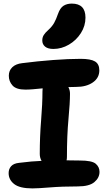

<svg xmlns="http://www.w3.org/2000/svg" viewBox="-20 -1036 601 1067"><path d="M160 11Q90 11 59 -13Q28 -37 28 -74Q28 -97 42 -112.5Q56 -128 86 -131Q124 -136 154.5 -138.5Q185 -141 211 -142Q201 -159 201 -181Q201 -277 208.5 -368Q216 -459 216 -528Q216 -537 217 -545Q186 -542 163.5 -540Q141 -538 121 -538Q70 -538 49.5 -561Q29 -584 29 -615Q29 -644 48.5 -662.5Q68 -681 103 -685Q189 -696 275 -702.5Q361 -709 428 -709Q484 -709 508 -694.5Q532 -680 532 -645Q532 -603 496 -578Q460 -553 403 -553Q381 -553 360 -552Q369 -535 369 -515Q369 -465 360.5 -374Q352 -283 352 -165Q352 -154 350 -145Q367 -145 385 -144.5Q403 -144 424 -144Q491 -144 512 -126Q533 -108 533 -81Q533 -48 504.5 -24Q476 0 412 0Q325 0 258 5.5Q191 11 160 11ZM277 -764Q246 -764 230.5 -777Q215 -790 215 -811Q215 -828 223 -841Q231 -854 248 -869Q270 -889 281 -909Q292 -929 302 -958Q314 -992 333 -1004Q352 -1016 379 -1016Q455 -1016 455 -938Q455 -892 429.5 -852Q404 -812 363 -788Q322 -764 277 -764Z"/></svg>

Font: Shantell Sans Normal
Style: Bold
Weight: 700
Designer: Stephen Nixon, Anya Danilova, Shantell Martin
Foundry: Arrow Type
Version: Version 1.009;[a7da0bfa3]